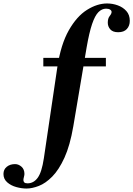

<svg xmlns="http://www.w3.org/2000/svg" viewBox="-167 -774 769 1108"><path d="M-14 314Q-42 314 -73 305.5Q-104 297 -125.5 278Q-147 259 -147 230Q-147 204 -128 188.5Q-109 173 -80 173Q-60 173 -43 188Q-26 203 -26 230Q-26 236 -29 247.5Q-32 259 -32 265Q-32 273 -27 278.5Q-22 284 -8 284Q27 284 50.5 252Q74 220 86 140L164 -387Q184 -518 230 -599Q276 -680 335 -717Q394 -754 451 -754Q483 -754 513 -743Q543 -732 562.5 -710Q582 -688 582 -654Q582 -625 565 -606.5Q548 -588 515 -588Q484 -588 469.5 -604.5Q455 -621 455 -643Q455 -668 466 -681.5Q477 -695 477 -705Q477 -713 468.5 -718.5Q460 -724 445 -724Q421 -724 401 -704Q381 -684 364.5 -635.5Q348 -587 333 -501L256 -45Q237 66 205 136Q173 206 134.5 245Q96 284 57 299Q18 314 -14 314ZM83 -391V-440H444V-391Z"/></svg>

Font: Libre Bodoni
Style: Italic
Weight: 400
Italic angle: -13°
Designer: Pablo Impallari, Rodrigo Fuenzalida
Foundry: Impallari Type
Version: Version 2.005;gftools[0.9.23]